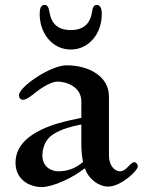

<svg xmlns="http://www.w3.org/2000/svg" viewBox="-20 -739 584 779"><path d="M141 -682C141 -603 193 -538 267 -538C341 -538 393 -603 393 -682C393 -705 387 -719 372 -719C359 -719 356 -706 353 -689C348 -658 332 -617 267 -617C202 -617 186 -658 181 -689C178 -706 174 -719 161 -719C146 -719 141 -705 141 -682ZM43 -79C43 -6 105 20 149 20C195 20 278 -19 322 -55H325C339 -13 380 18 419 18C471 18 539 -47 539 -63C539 -74 531 -81 525 -81C518 -81 509 -73 501 -64C490 -52 479 -44 467 -44C443 -44 422 -70 422 -107V-348C422 -429 341 -474 250 -474C184 -474 57 -386 57 -353C57 -342 63 -334 74 -334C88 -334 113 -355 126 -365C156 -389 192 -408 213 -408C252 -408 310 -385 310 -328V-261C240 -246 184 -234 127 -202C90 -181 43 -143 43 -79ZM152 -108C152 -137 163 -174 197 -195C231 -216 270 -226 310 -234V-155C310 -123 313 -101 317 -82C286 -55 252 -44 218 -44C185 -44 152 -64 152 -108Z"/></svg>

Font: Monomakh Unicode
Style: Regular
Weight: 400
Version: Version 1.2